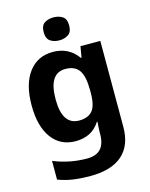

<svg xmlns="http://www.w3.org/2000/svg" viewBox="-143 -849 919 1179"><g transform="rotate(-15 316.5 -260.0)"><path d="M255 -556Q356 -556 413 -476H417L429 -546H555V1Q555 118 486 179Q417 240 282 240Q224 240 174.5 233Q125 226 78 208V89Q179 131 291 131Q406 131 406 7V-4Q406 -21 407.5 -39Q409 -57 410 -71H406Q378 -28 339 -9Q300 10 251 10Q154 10 99.5 -64.5Q45 -139 45 -272Q45 -406 101 -481Q157 -556 255 -556ZM302 -435Q197 -435 197 -270Q197 -107 304 -107Q361 -107 388.5 -139.5Q416 -172 416 -253V-271Q416 -359 389 -397Q362 -435 302 -435ZM314 -760Q347 -760 371 -744.5Q395 -729 395 -687Q395 -646 371 -630Q347 -614 314 -614Q280 -614 256.5 -630Q233 -646 233 -687Q233 -729 256.5 -744.5Q280 -760 314 -760Z"/></g></svg>

Font: Noto Sans Bengali
Style: Bold
Weight: 700
Designer: Jelle Bosma - Monotype Design Team
Foundry: Monotype Imaging Inc.
Version: Version 2.003; ttfautohint (v1.8.4.7-5d5b)